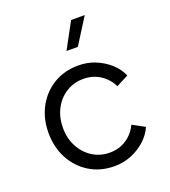

<svg xmlns="http://www.w3.org/2000/svg" viewBox="-144 -888 887 1004"><g transform="rotate(-20 300.0 -386.0)"><path d="M322 12Q372 12 416 -6Q460 -24 494 -55Q528 -86 545 -125L477 -162Q456 -117 415.5 -90Q375 -63 322 -63Q269 -63 226.5 -90Q184 -117 159.5 -163.5Q135 -210 135 -268Q135 -327 159.5 -373.5Q184 -420 226.5 -446.5Q269 -473 322 -473Q375 -473 416 -446Q457 -419 477 -376L545 -411Q528 -451 494 -481.5Q460 -512 416 -530Q372 -548 322 -548Q243 -548 183 -511.5Q123 -475 89 -412Q55 -349 55 -269Q55 -189 89 -125.5Q123 -62 183 -25Q243 12 322 12ZM290 -640H353L444 -784H368Z"/></g></svg>

Font: Plus Jakarta Sans
Style: Regular
Weight: 400
Designer: Gumpita Rahayu
Foundry: Tokotype
Version: Version 2.004; ttfautohint (v1.8.3)